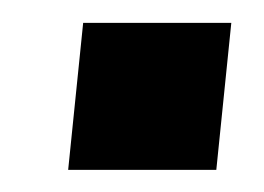

<svg xmlns="http://www.w3.org/2000/svg" viewBox="-20 -461 232 169"><path d="M40 -311.5 53.2 -440.9H183.6L170.4 -311.5Z"/></svg>

Font: Oswald
Style: Medium
Weight: 500
Designer: Vernon Adams
Foundry: Vernon Adams
Version: 3.0; ttfautohint (v0.94.23-7a4d-dirty) -l 8 -r 50 -G 150 -x 